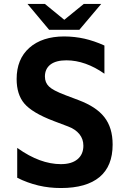

<svg xmlns="http://www.w3.org/2000/svg" viewBox="-20 -924 642 958"><path d="M225.1 -775.4H376L484.9 -904.3H397.9L300.8 -825.2L204.1 -904.3H117.2ZM284.2 14.2C369.1 14.2 433.1 -4.4 476.6 -40.5C520 -76.7 542 -130.4 542 -202.6C542 -259.3 528.3 -304.2 500.5 -339.8C472.7 -375 430.7 -402.3 371.1 -424.8L309.1 -448.2C261.2 -466.3 237.8 -479.5 224.6 -492.2C210.9 -505.4 204.1 -521.5 204.1 -542.5C204.1 -567.4 213.4 -587.9 231.9 -602.1C250.5 -616.2 277.3 -623 311.5 -623C343.3 -623 375 -617.2 406.7 -606C438.5 -594.7 470.2 -578.1 501 -556.2V-696.8C467.3 -712.4 431.6 -724.1 401.4 -731C371.1 -737.8 335 -742.2 300.3 -742.2C227.5 -742.2 168.9 -723.1 126.5 -685.5C84 -647.9 63 -595.7 63 -529.8C63 -478.5 75.7 -437.5 101.6 -407.2C127 -377.4 174.3 -348.1 249 -319.8L319.8 -293C343.3 -284.2 362.8 -271.5 376.5 -254.4C389.6 -237.8 396 -219.2 396 -196.8C396 -168.5 386.2 -145.5 366.7 -129.4C347.2 -113.3 320.3 -105 283.2 -105C249.5 -105 213.4 -111.8 177.7 -125C142.6 -138.2 107.9 -156.2 65.9 -186V-37.1C99.6 -20 134.8 -7.3 171.4 1.5C208.5 10.3 245.1 14.2 284.2 14.2Z"/></svg>

Font: Hack
Style: Bold
Weight: 700
Monospace: yes
Designer: Christopher Simpkins
Foundry: Christopher Simpkins
Version: Version 2.010